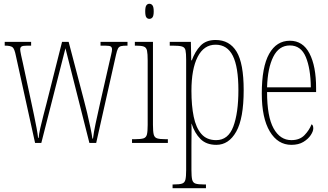

<svg xmlns="http://www.w3.org/2000/svg" viewBox="-20 -758 1739 1018"><path d="M64 -463Q57 -499 46.5 -507.5Q36 -516 6 -516H5V-536H145V-516H125Q100 -516 93.5 -511Q87 -506 87 -496Q87 -489 92 -465Q97 -441 101 -425L148 -206Q153 -182 160.5 -147Q168 -112 174 -79Q180 -46 182 -27H185Q186 -45 193.5 -78.5Q201 -112 210.5 -147.5Q220 -183 226 -207L309 -536H344L426 -223Q433 -198 442 -159.5Q451 -121 459 -83.5Q467 -46 470 -23H473Q477 -56 486.5 -101Q496 -146 510 -208L560 -428Q565 -451 569.5 -469Q574 -487 574 -496Q574 -506 568 -511Q562 -516 536 -516H513V-536H656V-516H653Q633 -516 622 -513.5Q611 -511 605.5 -500.5Q600 -490 595 -467L490 0H454L327 -502L199 0H166Z M772 -658Q762 -658 756 -666Q750 -674 750 -698Q750 -721 756 -729.5Q762 -738 772 -738Q782 -738 788.5 -729.5Q795 -721 795 -698Q795 -674 788.5 -666Q782 -658 772 -658ZM680 0V-20H696Q727 -20 741 -24.5Q755 -29 759 -45Q763 -61 763 -96V-437Q763 -473 759.5 -489.5Q756 -506 743 -511Q730 -516 701 -516H695V-536H791V-96Q791 -61 795 -45Q799 -29 813 -24.5Q827 -20 857 -20H870V0Z M895 240V220H900Q931 220 945 215.5Q959 211 963 195Q967 179 967 144V-441Q967 -476 963.5 -491.5Q960 -507 945 -511.5Q930 -516 895 -516H880V-536H992L994 -438H997Q1014 -485 1043 -515.5Q1072 -546 1123 -546Q1197 -546 1234.5 -484Q1272 -422 1272 -280Q1272 -130 1232.5 -60Q1193 10 1127 10Q1074 10 1043 -21Q1012 -52 996 -102H995Q996 -83 995.5 -52.5Q995 -22 995 14V144Q995 179 999 195Q1003 211 1017 215.5Q1031 220 1061 220H1072V240ZM1126 -15Q1190 -15 1217 -87Q1244 -159 1244 -280Q1244 -403 1214.5 -462Q1185 -521 1123 -521Q1061 -521 1028 -456.5Q995 -392 995 -276Q995 -198 1007 -139.5Q1019 -81 1047.5 -48Q1076 -15 1126 -15Z M1525 10Q1453 10 1410.5 -61Q1368 -132 1368 -262Q1368 -403 1407 -472.5Q1446 -542 1517 -542Q1586 -542 1621 -474.5Q1656 -407 1656 -291V-270H1396Q1396 -140 1430.5 -77.5Q1465 -15 1525 -15Q1569 -15 1594.5 -41.5Q1620 -68 1632 -99Q1636 -97 1638.5 -92Q1641 -87 1641 -77Q1641 -62 1627.5 -41.5Q1614 -21 1588.5 -5.5Q1563 10 1525 10ZM1628 -295Q1627 -394 1601.5 -455.5Q1576 -517 1517 -517Q1459 -517 1429 -457Q1399 -397 1396 -295Z"/></svg>

Font: Noto Serif Myanmar ExtraCondensed Thin
Style: Regular
Weight: 100
Width: 2
Designer: Ben Mitchell and the Monotype Design Team
Foundry: Monotype Imaging Inc.
Version: Version 2.106; ttfautohint (v1.8.4.7-5d5b)